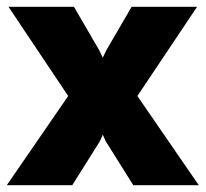

<svg xmlns="http://www.w3.org/2000/svg" viewBox="-27 -546 606 566"><path d="M-2 -526H191L266 -397L276 -376L286 -397L361 -526H554L378 -263L559 0H366L285 -129L276 -149L267 -129L186 0H-7L174 -263Z"/></svg>

Font: Raleway
Style: Heavy
Weight: 900
Designer: Matt McInerney, Pablo Impallari, Rodrigo Fuenzalida
Foundry: Matt McInerney, Pablo Impallari, Rodrigo Fuenzalida
Version: Version 2.001